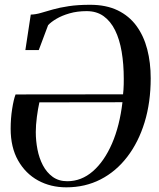

<svg xmlns="http://www.w3.org/2000/svg" viewBox="-20 -772 666 802"><path d="M86 -563 108.5 -711Q128.5 -711.5 150.8 -718Q173 -724.5 201 -732.5Q229 -740.5 267 -746.2Q305 -752 356.5 -752Q423.5 -752 471.5 -728.8Q519.5 -705.5 550 -663.8Q580.5 -622 595 -566.2Q609.5 -510.5 609.5 -445Q609.5 -344.5 584 -261.2Q558.5 -178 511.5 -116.8Q464.5 -55.5 400 -22.5Q335.5 10.5 257 10.5Q191.5 10.5 139 -18.2Q86.5 -47 55.5 -101.8Q24.5 -156.5 24.5 -234.5Q24.5 -277.5 30.8 -317.2Q37 -357 45 -377.5L494 -378Q495 -387 495.8 -397.8Q496.5 -408.5 496.8 -420Q497 -431.5 497 -442.5Q497 -504.5 488.2 -556Q479.5 -607.5 460.8 -645.5Q442 -683.5 412.8 -704.5Q383.5 -725.5 342 -725.5Q302.5 -725.5 270.5 -716.2Q238.5 -707 215.8 -693.5Q193 -680 181 -667L142 -563ZM491.5 -345 144.5 -344.5Q138.5 -318 134 -283.5Q129.5 -249 129.5 -220.5Q129.5 -184 136.5 -147.8Q143.5 -111.5 159.2 -81.5Q175 -51.5 200.2 -33.2Q225.5 -15 261 -15Q320 -15 367.8 -56.5Q415.5 -98 447.8 -172.2Q480 -246.5 491.5 -345Z"/></svg>

Font: Merriweather 144pt
Style: Italic
Weight: 400
Italic angle: -7.8°
Version: Version 2.101